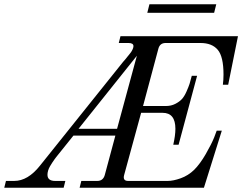

<svg xmlns="http://www.w3.org/2000/svg" viewBox="-64 -882 1138 902"><path d="M-44 0 -36 -32H3Q67 -32 124 -104L514 -591Q518 -595 524.5 -603Q531 -611 534.5 -615.5Q538 -620 543.5 -626.5Q549 -633 552 -637.5Q555 -642 557.5 -647Q560 -652 561.5 -656.5Q563 -661 563 -665Q563 -680 540 -680H494L502 -712H1054L1008 -484H983Q986 -505 986 -532Q986 -616 959 -648Q932 -680 878 -680H714Q687 -680 680 -653L608 -384H716Q740 -384 759.5 -394Q779 -404 790.5 -416.5Q802 -429 812 -451.5Q822 -474 826.5 -488Q831 -502 837 -526H862L775 -202H750Q760 -246 760 -277Q760 -352 700 -352H599L519 -59Q512 -32 538 -32H724Q750 -32 785 -44.5Q820 -57 848 -84Q876 -112 902.5 -158Q929 -204 942 -236L954 -268H978L894 0H310L318 -32H393Q420 -32 428 -59L478 -245H281L200 -144Q199 -143 192.5 -134Q186 -125 181.5 -118Q177 -111 171 -101Q165 -91 162 -80.5Q159 -70 159 -61Q159 -32 195 -32H243L235 0ZM305 -277H486L579 -620ZM628 -822 638 -862H952L942 -822Z"/></svg>

Font: Old Standard TT
Style: Italic
Weight: 400
Italic angle: -15.2°
Designer: Alexey Kryukov <alexios@thessalonica.org.ru>
Version: Version 2.2